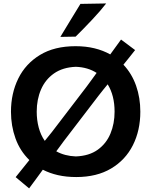

<svg xmlns="http://www.w3.org/2000/svg" viewBox="-20 -988 855 1085"><path d="M144.5 76.5 68.5 13Q89 -12.5 108 -36.2Q127 -60 146 -83.5Q93 -135 67.5 -206Q42 -277 42 -356.5Q42 -460 83.2 -544Q124.5 -628 206 -677.5Q287.5 -727 407 -727Q465 -727 514 -715Q563 -703 603 -680.5Q633 -722.5 664 -764.5L743.5 -705Q726.5 -683.5 710.2 -663Q694 -642.5 677.5 -622.5Q725 -572 749 -503.8Q773 -435.5 773 -357Q773 -251 731 -167.5Q689 -84 608 -35.8Q527 12.5 411 12.5Q355 12.5 307.8 1.8Q260.5 -9 222 -29Q202.5 -2 183.2 24.2Q164 50.5 144.5 76.5ZM187.5 -357Q187.5 -309.5 198.8 -267.2Q210 -225 233 -192Q253 -216.5 273 -241.5L469.5 -498.5Q484.5 -518.5 498.5 -538Q512.5 -557.5 526 -576Q476.5 -608 408.5 -610.5Q334.5 -607.5 285.2 -573Q236 -538.5 211.8 -482.2Q187.5 -426 187.5 -357ZM408.5 -104Q484 -107 532.5 -142Q581 -177 604.2 -233.2Q627.5 -289.5 627.5 -357Q627.5 -448.5 588.5 -511.5Q576 -496.5 563.2 -480.5Q550.5 -464.5 537.5 -448L338.5 -188Q328.5 -174 318.2 -160.2Q308 -146.5 298 -133Q345.5 -106.5 408.5 -104ZM321 -779.5Q350 -827 378 -873.5Q406 -920 434.5 -966L580 -968.5Q548.5 -927.5 500.8 -876.8Q453 -826 407.5 -781Z"/></svg>

Font: Commissioner Loud SemiBold
Style: Regular
Weight: 600
Designer: Kostas Bartsokas
Foundry: Kostas Bartsokas
Version: Version 1.000; ttfautohint (v1.8.3)